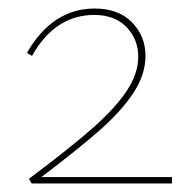

<svg xmlns="http://www.w3.org/2000/svg" viewBox="-20 -430 434 450"><path d="M383 -15V0H54L48 -11Q140 -80 194 -127Q248 -174 276 -215.5Q304 -257 304 -297Q304 -338 276.5 -366.5Q249 -395 201 -395Q109 -395 55 -299L43 -306Q103 -410 202 -410Q258 -410 289.5 -377.5Q321 -345 321 -299Q321 -255 292.5 -212Q264 -169 214 -125Q164 -81 77 -15Z"/></svg>

Font: Ysabeau Thin
Style: Regular
Weight: 200
Designer: Christian Thalmann (Catharsis Fonts)
Version: Version 0.003